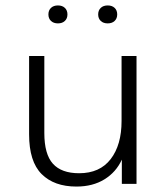

<svg xmlns="http://www.w3.org/2000/svg" viewBox="-20 -676 610 706"><path d="M261 10Q179 10 133 -36Q87 -82 87 -182V-470H143V-187Q143 -109 174.5 -74Q206 -39 271 -39Q347 -39 387 -91Q427 -143 427 -231V-470H482V0H428V-89Q407 -43 364 -16.5Q321 10 261 10ZM193 -590Q177 -590 167.5 -599Q158 -608 158 -623Q158 -638 167.5 -647Q177 -656 193 -656Q209 -656 218.5 -647Q228 -638 228 -623Q228 -608 218.5 -599Q209 -590 193 -590ZM376 -590Q360 -590 350.5 -599Q341 -608 341 -623Q341 -638 350.5 -647Q360 -656 376 -656Q392 -656 401.5 -647Q411 -638 411 -623Q411 -608 401.5 -599Q392 -590 376 -590Z"/></svg>

Font: Celebes Light
Style: Regular
Weight: 300
Designer: Anugrah Pasau
Foundry: Lafontype
Version: Version 1.000; ttfautohint (v1.8.4)